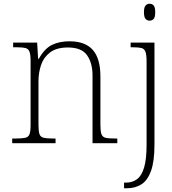

<svg xmlns="http://www.w3.org/2000/svg" viewBox="-20 -763 919 1023"><path d="M777 -653Q764 -653 755.5 -662.5Q747 -672 747 -698Q747 -724 755.5 -733.5Q764 -743 777 -743Q791 -743 799 -733.5Q807 -724 807 -698Q807 -672 799 -662.5Q791 -653 777 -653ZM641 240V210H651Q686 210 710.5 191.5Q735 173 748 129Q761 85 761 8V-435Q761 -471 755 -487Q749 -503 734 -507Q719 -511 691 -511H676V-536H803V8Q803 97 784.5 148Q766 199 733 219.5Q700 240 657 240ZM45 0V-25H65Q98 -25 115 -29Q132 -33 137.5 -48.5Q143 -64 143 -98V-439Q143 -472 137 -487.5Q131 -503 116 -507Q101 -511 73 -511H50V-536H178L183 -450H187Q217 -504 256.5 -523.5Q296 -543 350 -543Q434 -543 474.5 -497Q515 -451 515 -356V-98Q515 -64 520.5 -48.5Q526 -33 542 -29Q558 -25 592 -25H605V0H473V-361Q473 -427 444 -468.5Q415 -510 342 -510Q281 -510 246.5 -483.5Q212 -457 198.5 -416Q185 -375 185 -331V-97Q185 -63 190.5 -48Q196 -33 212.5 -29Q229 -25 262 -25H276V0Z"/></svg>

Font: Noto Serif ExtraLight
Style: Regular
Weight: 200
Designer: Monotype Design Team
Foundry: Monotype Imaging Inc.
Version: Version 2.015; ttfautohint (v1.8.4.7-5d5b)